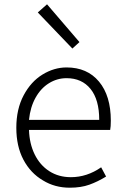

<svg xmlns="http://www.w3.org/2000/svg" viewBox="-20 -861 578 894"><path d="M180 -21Q122 -55 89 -117.5Q56 -180 56 -266Q56 -353 90 -417Q124 -481 178 -514Q232 -547 290 -547Q386 -547 441 -481Q496 -415 496 -299Q496 -271 493 -256H115Q117 -192 141.5 -142Q166 -92 209.5 -64Q253 -36 310 -36Q385 -36 451 -82L474 -39Q435 -15 396 -1Q357 13 305 13Q235 13 180 -21ZM290 -497Q246 -497 208 -473.5Q170 -450 145.5 -406Q121 -362 115 -303H442Q442 -397 401.5 -447Q361 -497 290 -497ZM156 -803 199 -841 350 -665 317 -635Z"/></svg>

Font: Merged Yaku Han JP Light
Style: Regular
Weight: 300
Designer: Ryoko NISHIZUKA 西塚涼子 (kana, bopomofo & ideographs); Paul D. Hunt (Latin, Greek & Cyrillic); Sandoll Communications 산돌커뮤니
Foundry: Adobe
Version: Version 2.004